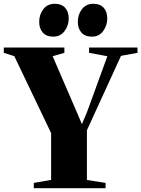

<svg xmlns="http://www.w3.org/2000/svg" viewBox="-40 -994 746 1014"><path d="M230 -44V-291L35.5 -697.5L-20 -715V-743H300V-715L238 -697L367.5 -397.5L392.5 -338.5L418 -398L527 -697L430.5 -715V-743H686V-715L599 -699L419 -306V-43.5L517.5 -28V0H138.5V-28ZM240.5 -800.5Q205 -800.5 186 -822Q167 -843.5 167 -878.5Q167 -917.5 189 -945.8Q211 -974 248.5 -974H249.5Q285 -974 304 -952.8Q323 -931.5 323 -896.5Q323 -860 301.2 -830.2Q279.5 -800.5 241.5 -800.5ZM444.5 -800.5Q409 -800.5 390 -822Q371 -843.5 371 -878.5Q371 -917.5 393 -945.8Q415 -974 452 -974H453Q489 -974 507.8 -952.8Q526.5 -931.5 526.5 -896.5Q526.5 -860 505 -830.2Q483.5 -800.5 445.5 -800.5Z"/></svg>

Font: Merriweather 120pt Black
Style: Regular
Weight: 900
Designer: Eben Sorkin
Foundry: Eben Sorkin
Version: Version 2.100